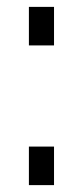

<svg xmlns="http://www.w3.org/2000/svg" viewBox="-20 -538 241 558"><path d="M64 -406V-518H137V-406ZM64 0V-112H137V0Z"/></svg>

Font: Boldmen Medium
Style: Regular
Weight: 400
Designer: Matt McInerney, Pablo Impallari, Rodrigo Fuenzalida
Foundry: LIVING CONCEPT
Version: Version 1.000